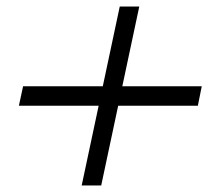

<svg xmlns="http://www.w3.org/2000/svg" viewBox="-20 -695 640 590"><path d="M38 -370 51 -430H600L588 -370ZM231 -125 348 -675H408L291 -125Z"/></svg>

Font: Victor Mono Thin Light
Style: Italic
Weight: 300
Italic angle: -12°
Monospace: yes
Version: Version 1.561;gftools[0.9.30]